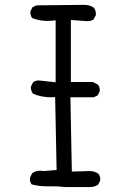

<svg xmlns="http://www.w3.org/2000/svg" viewBox="-20 -774 540 775"><path d="M166.5 -22H187.5Q216.3 -22 244.6 -19H337.4Q340.3 -19 343.3 -19Q361.3 -19 376 -28.3L384.3 -44.9Q384.8 -46.9 384.8 -49.1Q384.8 -51.3 384.5 -54.2Q384.3 -57.1 383.3 -60.5Q381.3 -67.4 377 -72.8Q361.3 -83.5 342.8 -83.5L270 -81.5L264.2 -381.3H358.4L374.5 -389.2L382.3 -405.3Q382.8 -407.2 382.8 -411.4Q382.8 -415.5 381.1 -421.4Q379.4 -427.2 375 -432.6L354.5 -442.9H266.1V-693.4Q331.1 -688.5 333 -688.5Q347.7 -688.5 358.4 -696.3L366.7 -712.9Q367.2 -714.8 367.2 -717.8Q367.2 -720.7 366.2 -725.1Q365.2 -734.4 358.9 -742.7Q342.3 -754.4 319.8 -754.4Q319.3 -754.4 313.5 -754.4L127 -752.4L110.8 -744.6L103 -728.5Q102.5 -726.6 102.5 -724.6Q102.5 -710.4 109.9 -701.2Q138.7 -689.5 172.4 -689.5Q184.1 -689.5 204.6 -691.9V-441.9L142.1 -448.7Q139.2 -449.2 136.7 -449.2Q122.6 -449.2 113.3 -441.4L105 -424.8Q104.5 -423.3 104.5 -421.4Q104.5 -406.7 113.8 -395.5Q147 -381.3 186 -381.3Q190.4 -381.3 202.6 -381.8L208.5 -87.9L155.8 -83.5Q147.9 -85 141.6 -85Q123 -85 109.4 -74.2L101.1 -56.6Q100.6 -54.7 100.6 -52.7Q100.6 -39.1 107.9 -29.8Q135.7 -22 166.5 -22Z"/></svg>

Font: Bakudai
Style: ExtraLight
Weight: 200
Version: Version 1.48